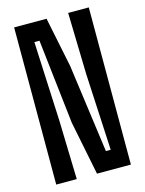

<svg xmlns="http://www.w3.org/2000/svg" viewBox="-120 -872 713 944"><g transform="rotate(-15 236.5 -400.0)"><path d="M46.5 0V-800H211.5L263.5 -546L325 -96H349.5L329.5 -487L321.5 -800H426.5V0H254L199 -274.5L150 -704.5H124L142.5 -303L151 0Z"/></g></svg>

Font: Big Shoulders Display Thin
Style: Bold
Weight: 700
Version: Version 2.002